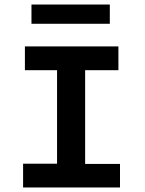

<svg xmlns="http://www.w3.org/2000/svg" viewBox="-20 -828 640 848"><path d="M82 0V-105H232V-518H90V-623H503V-518H356V-104H510V0ZM119 -723V-808H465V-723Z"/></svg>

Font: Inconsolata Expanded ExtraBold
Style: Regular
Weight: 800
Width: 7
Monospace: yes
Designer: Raph Levien, Cyreal, Brenton Simpson
Foundry: Raph Levien, Cyreal, Google
Version: Version 3.001; ttfautohint (v1.8.2.53-6de2)